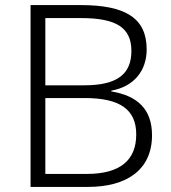

<svg xmlns="http://www.w3.org/2000/svg" viewBox="-20 -734 672 754"><path d="M298 -714H100V0H326C475 0 577 -65 577 -203C577 -304 521 -358 417 -375V-378C507 -394 556 -457 556 -540C556 -662 474 -714 298 -714ZM311 -399H158V-663H298C436 -663 496 -626 496 -534C496 -445 443 -399 311 -399ZM158 -349H312C450 -349 515 -305 515 -206C515 -105 452 -51 321 -51H158Z"/></svg>

Font: Noto Sans Bengali Light
Style: Regular
Weight: 300
Designer: Jelle Bosma - Monotype Design Team
Foundry: Monotype Imaging Inc.
Version: Version 2.003